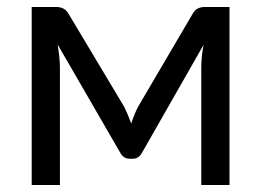

<svg xmlns="http://www.w3.org/2000/svg" viewBox="-20 -528 746 548"><path d="M635 -508V0H554.5V-336.5Q554.5 -350.5 556.2 -367.8Q558 -385 561 -400L385 -91.5Q381 -84 374.5 -79.5Q368 -75 359.5 -75H349.5Q341 -75 334.2 -79.5Q327.5 -84 323.5 -91.5L144.5 -401Q147 -386 149 -368.2Q151 -350.5 151 -336.5V0H70.5V-508H142Q151.5 -508 160.5 -503.8Q169.5 -499.5 176 -488L334 -224Q345.5 -201 354.5 -175.5Q363 -202 374.5 -224L529.5 -488Q536 -500 545 -504Q554 -508 563.5 -508Z"/></svg>

Font: Lato
Style: Regular
Weight: 400
Designer: Lukasz Dziedzic with Adam Twardoch and Botio Nikoltchev
Foundry: tyPoland Lukasz Dziedzic
Version: Version 2.010; 2014-09-01; http://www.latofonts.com/; ttfaut